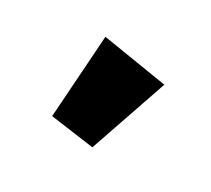

<svg xmlns="http://www.w3.org/2000/svg" viewBox="-60 -856 457 415"><g transform="rotate(30 168.5 -648.5)"><path d="M199 -538 90 -553 104 -759 266 -733Z"/></g></svg>

Font: Cantarell Extra Bold
Style: Regular
Weight: 800
Designer: Dave Crossland, Nikolaus Waxweiler, Florian Fecher, Jacques Le Bailly, Eben Sorkin, Alexei Vanyashin, Alexios Zavras, Em
Version: Version 0.303